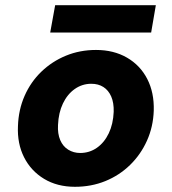

<svg xmlns="http://www.w3.org/2000/svg" viewBox="-20 -706 660 738"><path d="M268 12Q200 12 149.5 -18.5Q99 -49 72.5 -101.5Q46 -154 49 -221Q51 -284 74.5 -337.5Q98 -391 139 -430.5Q180 -470 233.5 -492Q287 -514 349 -514Q417 -514 468 -484.5Q519 -455 546 -402.5Q573 -350 571 -281Q569 -219 545 -165.5Q521 -112 480 -72Q439 -32 385 -10Q331 12 268 12ZM288 -118Q324 -118 352.5 -138Q381 -158 398 -193.5Q415 -229 417 -276Q418 -311 407.5 -335Q397 -359 377.5 -371.5Q358 -384 331 -384Q296 -384 267.5 -364Q239 -344 222 -308.5Q205 -273 203 -226Q201 -192 211.5 -167.5Q222 -143 242.5 -130.5Q263 -118 288 -118ZM173 -581 192 -686H579L561 -581Z"/></svg>

Font: DM Sans 16pt Black
Style: Italic
Weight: 900
Italic angle: -10°
Version: Version 4.004;gftools[0.9.30]